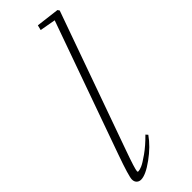

<svg xmlns="http://www.w3.org/2000/svg" viewBox="-247 -745 776 776"><g transform="rotate(-45 141.0 -357.0)"><path d="M30.8 11.2Q19.5 11.2 12.2 3.9Q4.9 -3.4 4.9 -15.6Q4.9 -33.7 37.6 -125.5L239.3 -691.4L171.4 -703.6L176.8 -725.1L276.4 -712.9L281.7 -705.1L72.3 -118.2Q43 -36.6 43 -24.4Q43 -20.5 47.4 -20.5Q54.2 -20.5 67.9 -26.1Q81.5 -31.7 110.8 -52.5Q140.1 -73.2 171.9 -105.5L179.7 -96.7Q151.9 -57.1 104.7 -22.9Q57.6 11.2 30.8 11.2Z"/></g></svg>

Font: Elstob ExtraLight
Style: Italic
Weight: 200
Italic angle: -20°
Designer: Peter S. Baker
Version: Version 1.015